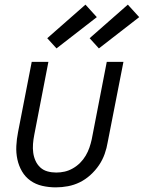

<svg xmlns="http://www.w3.org/2000/svg" viewBox="-20 -797 621 829"><path d="M221 12Q191 12 162.5 5.5Q134 -1 111.5 -17Q89 -33 75 -57Q61 -81 55 -109Q49 -137 50.5 -167Q52 -197 58 -227L117 -530H189L128 -215Q124 -195 122.5 -175.5Q121 -156 123.5 -137.5Q126 -119 133.5 -102.5Q141 -86 154 -74Q167 -62 185 -57Q203 -52 223 -52Q241 -52 259 -56Q277 -60 294.5 -70Q312 -80 326 -94Q340 -108 350 -125Q360 -142 366 -159.5Q372 -177 376 -195L441 -530H513L445 -183Q441 -158 432 -132.5Q423 -107 407.5 -84Q392 -61 370.5 -41.5Q349 -22 324.5 -10Q300 2 273.5 7Q247 12 221 12ZM407 -588 367 -632 532 -777 581 -723ZM224 -588 184 -632 349 -777 398 -723Z"/></svg>

Font: Lode Term
Style: Italic
Weight: 400
Italic angle: -11°
Monospace: yes
Designer: Belleve Invis
Foundry: Belleve Invis
Version: Version 29.2.0